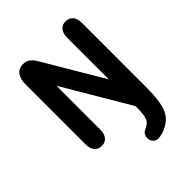

<svg xmlns="http://www.w3.org/2000/svg" viewBox="-227 -723 1039 1039"><g transform="rotate(-45 292.5 -204.0)"><path d="M180 -394 405 -13Q405 26 401.5 49Q398 72 390 85Q382 98 367 105Q347 116 342.5 119Q338 122 334 128Q327 140 327 154Q327 173 339 185.5Q351 198 369 198Q383 198 402.5 192Q422 186 439 176Q469 160 486 133.5Q503 107 510.5 63Q518 19 518 -50V-537Q518 -570 503 -588Q488 -606 461 -606Q435 -606 420 -588Q405 -570 405 -537V-218L204 -558Q189 -583 173.5 -594Q158 -605 136 -605Q99 -605 83 -580Q67 -555 67 -521V-59Q67 -26 82 -8Q97 10 124 10Q150 10 165 -8Q180 -26 180 -59Z"/></g></svg>

Font: Beiruti
Style: Bold
Weight: 700
Designer: Arlette Boutros
Foundry: Boutros
Version: Version 1.41